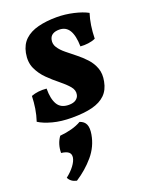

<svg xmlns="http://www.w3.org/2000/svg" viewBox="-144 -542 713 916"><g transform="rotate(-20 212.5 -84.0)"><path d="M259.6 -467Q301.8 -467 344.7 -457.2Q387.5 -447.4 414.7 -432.4Q397.2 -377.7 395.7 -308.2Q378.9 -300.6 359.1 -298.1Q339.3 -295.5 319 -297.1Q318 -351.9 301.3 -379.4Q284.5 -406.9 250.5 -406.9Q229.9 -406.9 217 -398.8Q204.1 -390.7 200.6 -373.7Q196.1 -352.7 208.2 -334.3Q220.2 -315.8 242.1 -298.1Q263.9 -280.3 288.2 -261.1Q312.5 -241.9 333.4 -219.2Q354.2 -196.5 364.7 -167.5Q375.3 -138.6 367.8 -101.1Q360.3 -60.4 335.6 -36.4Q311 -12.4 269.3 -1.7Q227.6 9 166.2 9Q110.8 9 68.3 -2.5Q25.7 -13.9 0 -30.5Q10.1 -61 14.9 -91.6Q19.7 -122.3 20.7 -154.1Q55.2 -167.2 98.5 -163.1Q98 -111 115 -82.4Q132 -53.7 172.7 -53.7Q195.9 -53.7 208.5 -62.9Q221.1 -72 224 -85.8Q229 -108.2 211.7 -128.6Q194.4 -149 166.8 -171Q139.2 -192.9 112.6 -219.1Q86 -245.3 70.7 -278.8Q55.4 -312.3 63.9 -356.8Q71.9 -397.6 97.8 -421.6Q123.6 -445.7 165.1 -456.3Q206.5 -467 259.6 -467ZM84.3 299.4Q54.3 292.9 43.5 269.6Q69 249.7 85 228.3Q101 206.8 104 188.8Q106.5 171.2 95.4 161.7Q84.2 152.2 58.4 149.2Q58.5 104.2 82.7 70.4Q114.6 67.5 142.3 60Q170.1 52.5 191.7 39.9Q214.5 47.4 222.3 65.7Q230.1 84 224.6 115.7Q214.6 174 175.9 219.6Q137.1 265.2 84.3 299.4Z"/></g></svg>

Font: Vollkorn
Style: Italic
Weight: 400
Italic angle: -11°
Designer: Friedrich Althausen
Foundry: Friedrich Althausen
Version: Version 5.001